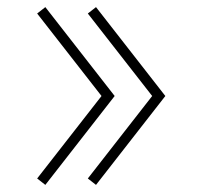

<svg xmlns="http://www.w3.org/2000/svg" viewBox="-20 -548 564 540"><path d="M250 -28 445 -278 250 -528 227 -510 408 -278 227 -46ZM107.5 -28 302.5 -278 107.5 -528 84.5 -510 265.5 -278 84.5 -46Z"/></svg>

Font: Spartan Thin
Style: Regular
Weight: 100
Designer: Matt Bailey, Mirko Velimirovic
Foundry: Matt Bailey
Version: Version 1.003; ttfautohint (v1.8.3)